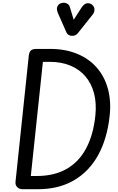

<svg xmlns="http://www.w3.org/2000/svg" viewBox="-20 -1354 842 1374"><path d="M142.5 0Q117 0 102.8 -15.2Q88.5 -30.5 91 -53L186 -955.5Q188.5 -980 200.5 -992Q212.5 -1004 241 -1004H337.5Q447 -1004 531.5 -969.2Q616 -934.5 672 -870.8Q728 -807 752.2 -718.5Q776.5 -630 764.5 -523Q747 -361.5 682.5 -244.2Q618 -127 509.2 -63.5Q400.5 0 250 0ZM200.5 -94.5H242.5Q367.5 -94.5 456 -144.8Q544.5 -195 596.2 -291.8Q648 -388.5 662.5 -527.5Q671.5 -616 652.8 -686.8Q634 -757.5 591 -807.8Q548 -858 483.2 -884.8Q418.5 -911.5 335.5 -911.5H287ZM495.5 -1097.5Q485 -1097.5 473.2 -1103Q461.5 -1108.5 455.5 -1122L395.5 -1258Q382 -1288.5 390.5 -1307.2Q399 -1326 418 -1331.5Q438.5 -1338 457 -1329.8Q475.5 -1321.5 480.5 -1301.5L507.5 -1212.5L565 -1302Q584 -1329 604.5 -1330.8Q625 -1332.5 640 -1319.5Q656 -1305 656 -1285.2Q656 -1265.5 643 -1249.5L537.5 -1117Q527.5 -1104.5 516.8 -1101Q506 -1097.5 495.5 -1097.5Z"/></svg>

Font: Edu SA Hand Medium
Style: Regular
Weight: 500
Designer: Tina and Corey Anderson, Eben Sorkin, Mirko Velimirovic
Foundry: Google for Education
Version: Version 2.000